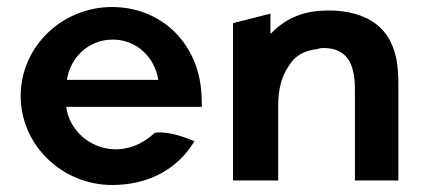

<svg xmlns="http://www.w3.org/2000/svg" viewBox="-20 -515 1205 548"><path d="M169 -210H556C556 -222 556 -234 555 -246C547 -395 437 -495 300 -495C157 -495 39 -382 39 -241C39 -101 157 13 300 13C400 13 485 -29 535 -112C513 -121 461 -142 422 -136C384 -101 343 -87 303 -89C233 -93 177 -146 169 -210ZM432 -287H171C180 -349 231 -402 302 -402C369 -402 421 -353 432 -287Z M1117 0V-270C1117 -283 1117 -295 1116 -308C1110 -418 1050 -479 931 -485C918 -485 904 -485 891 -484C828 -479 784 -452 752 -418V-476L645 -449V0H774V-216C774 -264 786 -301 805 -328C821 -355 848 -371 886 -375C891 -377 897 -378 903 -378C967 -378 993 -338 993 -260V0Z"/></svg>

Font: Bluebird
Style: Regular
Weight: 400
Designer: Jasper
Foundry: Cannot Into Space Fonts
Version: Version 0.98